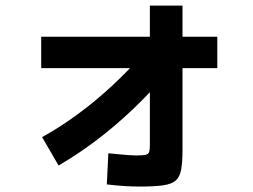

<svg xmlns="http://www.w3.org/2000/svg" viewBox="-20 -677 920 699"><path d="M133.3 -177.8Q197.8 -213.3 262.2 -260.6Q326.7 -307.8 387.2 -363.9Q447.8 -420 498.9 -478.9L585.6 -408.9Q526.7 -338.9 462.8 -278.3Q398.9 -217.8 332.2 -167.2Q265.6 -116.7 193.3 -74.4ZM368.9 -5.6 374.4 -118.9Q410 -115.6 435.6 -113.3Q461.1 -111.1 476.7 -111.1Q500 -111.1 510 -113.3Q520 -115.6 522.8 -123.3Q525.6 -131.1 525.6 -145.6V-656.7H644.4V-130Q644.4 -85.6 639.4 -58.9Q634.4 -32.2 619.4 -19.4Q604.4 -6.7 573.3 -2.2Q542.2 2.2 490 2.2Q463.3 2.2 436.1 0.6Q408.9 -1.1 368.9 -5.6ZM130 -428.9V-543.3H771.1V-428.9Z"/></svg>

Font: Paperlogy 7 Bold
Style: Regular
Weight: 700
Designer: redesigned by Lee Juim, glyphs from Gmarket Sans & Montserrat
Foundry: PT&
Version: Version 1.001